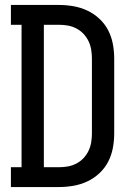

<svg xmlns="http://www.w3.org/2000/svg" viewBox="-20 -755 540 775"><path d="M24 0V-80H67V-655H24V-735H217Q247 -735 276 -730Q305 -725 332 -712.5Q359 -700 381 -679.5Q403 -659 416.5 -633Q430 -607 435.5 -577.5Q441 -548 441 -519V-216Q441 -187 435.5 -157.5Q430 -128 416.5 -102Q403 -76 381 -55.5Q359 -35 332 -22.5Q305 -10 276 -5Q247 0 217 0ZM217 -80Q235 -80 253 -83Q271 -86 287.5 -94.5Q304 -103 316.5 -116Q329 -129 337 -145.5Q345 -162 348 -180Q351 -198 351 -216V-519Q351 -537 348 -555Q345 -573 337 -589.5Q329 -606 316.5 -619Q304 -632 287.5 -640.5Q271 -649 253 -652Q235 -655 217 -655H157V-80Z"/></svg>

Font: Iosevka Slab Medium
Style: Regular
Weight: 500
Monospace: yes
Designer: Belleve Invis
Foundry: Belleve Invis
Version: Version 11.1.1; ttfautohint (v1.8.3)